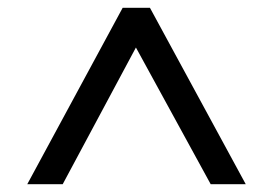

<svg xmlns="http://www.w3.org/2000/svg" viewBox="-20 -712 666 493"><path d="M521 -239 329 -590 141 -239H50L295 -692H365L611 -239Z"/></svg>

Font: Gen
Style: Regular
Weight: 400
Version: Version 1.000;PS 001.001;hotconv 1.0.56